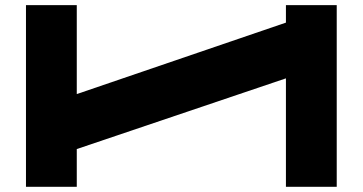

<svg xmlns="http://www.w3.org/2000/svg" viewBox="-20 -720 1398 740"><path d="M1082 -700.2H1277.8V0H1082V-418L275.9 -145.5V0H80.1V-700.2H275.9V-357.4L1082 -632.8Z"/></svg>

Font: Donpoligrafbum
Style: Bold
Weight: 700
Designer: Sasha Pavljenko
Version: Version 1.002;Fontself Maker 3.5.8